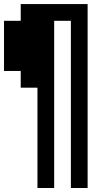

<svg xmlns="http://www.w3.org/2000/svg" viewBox="-20 -937 540 957"><path d="M83.3 -916.7H416.7V0H333.3V-833.3H250V0H166.7V-500H83.3V-583.3H0V-833.3H83.3Z"/></svg>

Font: GalmuriMono11 Regular
Style: Regular
Weight: 400
Designer: Lee Minseo (quiple)
Version: Version 2.399;hotconv 1.1.1;makeotfexe 2.6.0 DEVELOPMENT